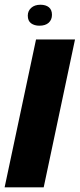

<svg xmlns="http://www.w3.org/2000/svg" viewBox="-30 -798 340 818"><path d="M-10.3 0 123.5 -629.9H289.6L156.2 0ZM137.7 -688.5Q116.7 -688.5 102.5 -698.7Q88.4 -709 88.4 -731.4Q88.4 -751.5 103 -764.6Q117.7 -777.8 142.1 -777.8Q165 -777.8 178.2 -767.1Q191.4 -756.3 191.4 -734.9Q191.4 -713.9 177.5 -701.2Q163.6 -688.5 137.7 -688.5Z"/></svg>

Font: Open Sans Condensed ExtraBold
Style: Italic
Weight: 800
Width: 3
Italic angle: -12°
Designer: Monotype Design Team
Foundry: Monotype Imaging Inc.
Version: Version 3.003; ttfautohint (v1.8.4)